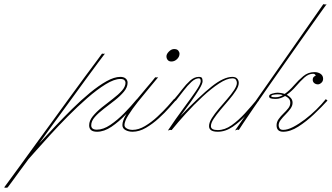

<svg xmlns="http://www.w3.org/2000/svg" viewBox="-327 -625 1596 924"><path d="M164 -367Q171 -365 178 -367Q171 -358 145.5 -324Q120 -290 84 -240.5Q48 -191 7.5 -135.5Q-33 -80 -71.5 -27.5Q-110 25 -139 66Q-105 29 -64 -14.5Q-23 -58 20 -100.5Q63 -143 105.5 -178Q148 -213 185.5 -234Q223 -255 252 -255Q269 -255 278 -247Q287 -239 287 -227Q287 -205 269.5 -184Q252 -163 226 -142.5Q200 -122 173.5 -102Q147 -82 129.5 -62Q112 -42 112 -22Q112 -1 139 -1Q170 -1 204 -24Q238 -47 271 -80.5Q304 -114 331 -147L340 -141Q312 -109 278.5 -74Q245 -39 209.5 -15Q174 9 140 9Q102 9 102 -22Q102 -44 119.5 -65.5Q137 -87 163 -108Q189 -129 215.5 -149Q242 -169 259.5 -188.5Q277 -208 277 -227Q277 -234 271.5 -239.5Q266 -245 252 -245Q223 -245 181.5 -219.5Q140 -194 93 -153Q46 -112 -0.5 -65Q-47 -18 -87 26Q-127 70 -154.5 101Q-182 132 -190 141Q-192 144 -205 161.5Q-218 179 -235 202Q-252 225 -267 246Q-282 267 -290 277Q-298 280 -307 277Q-306 275 -286 248.5Q-266 222 -234 177.5Q-202 133 -161.5 77.5Q-121 22 -78 -37Q-35 -96 6 -152.5Q47 -209 81.5 -255.5Q116 -302 138 -331.5Q160 -361 164 -367Z M498 -329Q486 -329 480 -336.5Q474 -344 474 -354Q474 -365 486 -377Q498 -389 511 -389Q525 -389 531 -381.5Q537 -374 537 -367Q537 -352 525 -340.5Q513 -329 498 -329ZM311 9Q292 9 277 1Q262 -7 262 -23Q262 -44 281 -76Q300 -108 327.5 -142Q355 -176 381 -206Q407 -236 420 -253Q424 -252 434 -253Q417 -232 390 -200Q363 -168 336 -134Q309 -100 290.5 -70.5Q272 -41 272 -23Q272 -13 283.5 -6.5Q295 0 311 0Q340 0 371 -18.5Q402 -37 430.5 -63.5Q459 -90 480.5 -114Q502 -138 511 -149L519 -142Q510 -132 488.5 -107.5Q467 -83 437.5 -56Q408 -29 375.5 -10Q343 9 311 9Z M721 9Q679 9 679 -18Q679 -35 692.5 -56.5Q706 -78 726 -101.5Q746 -125 766 -148Q786 -171 799.5 -191.5Q813 -212 813 -226Q813 -234 808.5 -241Q804 -248 791 -248Q765 -248 727.5 -223.5Q690 -199 648 -160Q606 -121 567 -78Q528 -35 499 1Q491 -1 481 3Q519 -54 555.5 -103Q592 -152 615.5 -186.5Q639 -221 639 -234Q639 -248 630 -248Q613 -248 594.5 -231Q576 -214 557 -189Q538 -164 519 -140L510 -146Q530 -169 549 -194Q568 -219 588 -237Q608 -255 630 -255Q643 -255 645.5 -248.5Q648 -242 648 -234Q648 -222 631.5 -195Q615 -168 590.5 -133.5Q566 -99 541 -66Q634 -163 692 -209Q750 -255 791 -255Q807 -255 814.5 -246.5Q822 -238 822 -226Q822 -210 808.5 -189Q795 -168 775 -144.5Q755 -121 735 -97.5Q715 -74 701.5 -53.5Q688 -33 688 -18Q688 1 721 1Q755 1 788 -22.5Q821 -46 852.5 -80.5Q884 -115 911 -148L919 -141Q892 -109 860 -74Q828 -39 793 -15Q758 9 721 9Z M1229 -605Q1234 -604 1237 -603.5Q1240 -603 1245 -605Q1243 -603 1225 -577.5Q1207 -552 1177 -510Q1147 -468 1110.5 -416Q1074 -364 1035 -308.5Q996 -253 959 -200Q922 -147 892 -103.5Q862 -60 843.5 -32Q825 -4 822 1Q819 -4 804 3ZM1203 -219Q1193 -219 1185.5 -225Q1178 -231 1178 -241Q1178 -252 1185.5 -257Q1193 -262 1193 -262Q1191 -265 1188 -267.5Q1185 -270 1180 -270Q1158 -270 1138 -252Q1118 -234 1097.5 -210Q1077 -186 1053 -169Q1064 -163 1072.5 -153.5Q1081 -144 1081 -130Q1081 -116 1071 -102Q1061 -88 1047.5 -74.5Q1034 -61 1024 -48Q1014 -35 1014 -22Q1014 -14 1018.5 -7Q1023 0 1036 0Q1057 0 1084 -14Q1111 -28 1140 -50Q1169 -72 1195.5 -98Q1222 -124 1241 -148L1249 -141Q1221 -110 1184 -75Q1147 -40 1108.5 -15.5Q1070 9 1036 9Q1004 9 1004 -22Q1004 -38 1014 -52Q1024 -66 1037 -78.5Q1050 -91 1060 -103.5Q1070 -116 1070 -130Q1070 -143 1062.5 -151Q1055 -159 1045 -163Q1035 -157 1023.5 -153Q1012 -149 1000 -149Q984 -149 976 -151.5Q968 -154 968 -162Q968 -170 983 -174.5Q998 -179 1010 -179Q1016 -179 1025 -177.5Q1034 -176 1043 -173Q1066 -189 1087.5 -214Q1109 -239 1132.5 -258.5Q1156 -278 1186 -278Q1204 -278 1216 -269.5Q1228 -261 1228 -246Q1228 -234 1219.5 -226.5Q1211 -219 1203 -219ZM978 -162Q978 -157 1000 -157Q1017 -157 1034 -167Q1027 -170 1020 -170.5Q1013 -171 1010 -171Q1000 -171 989 -169Q978 -167 978 -162Z"/></svg>

Font: Kapakana Light
Style: Regular
Weight: 300
Designer: Kyosuke Nagai
Version: Version 1.000